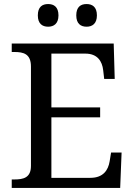

<svg xmlns="http://www.w3.org/2000/svg" viewBox="-20 -929 663 949"><path d="M218 -797C246 -797 269 -812 269 -853C269 -895 246 -909 218 -909C189 -909 167 -895 167 -853C167 -812 189 -797 218 -797ZM408 -797C436 -797 459 -812 459 -853C459 -895 436 -909 408 -909C379 -909 357 -895 357 -853C357 -812 379 -797 408 -797ZM38 0H574L581 -175H529L522 -132C515 -88 490 -50 427 -50H234V-349H475V-398H234V-664H402C462 -664 485 -626 490 -582L495 -539H547L542 -714H38V-672H51C96 -672 133 -663 133 -600V-109C133 -50 95 -42 51 -42H38Z"/></svg>

Font: Noto Serif Thai
Style: Regular
Weight: 400
Designer: Monotype Design Team
Foundry: Monotype Imaging Inc.
Version: Version 1.901